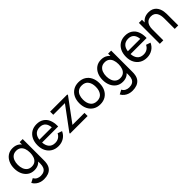

<svg xmlns="http://www.w3.org/2000/svg" viewBox="280 -1901 3502 3502"><g transform="rotate(-45 2031.0 -150.0)"><path d="M288.5 255Q246 255 205.5 242.2Q165 229.5 131.2 203.2Q97.5 177 75 136.5L156.5 93.5Q176.5 133.5 213.2 151.2Q250 169 289 169Q340.5 169 374.5 150.2Q408.5 131.5 424.5 95Q440.5 58.5 440.5 6Q440.5 4 440.5 2.5V-49.5Q426.5 -35 410 -23Q358 15 282 15Q206.5 15 152.5 -22.8Q98.5 -60.5 69.2 -125Q40 -189.5 40 -270.5Q40 -351.5 69.2 -416Q98.5 -480.5 152.5 -517.8Q206.5 -555 281.5 -555Q358 -555 410 -518Q433 -501.5 451 -479.5V-540H530V3.5Q530 26 528.8 46.2Q527.5 66.5 523.5 86.5Q513 144 482 181.2Q451 218.5 402 236.8Q353 255 288.5 255ZM293 -66.5Q347.5 -66.5 382.5 -92.8Q417.5 -119 434.2 -165.2Q451 -211.5 451 -270.5Q451 -330.5 434.2 -376.2Q417.5 -422 383 -447.8Q348.5 -473.5 295.5 -473.5Q240.5 -473.5 204.8 -446.5Q169 -419.5 151.8 -373.5Q134.5 -327.5 134.5 -270.5Q134.5 -213 152 -166.8Q169.5 -120.5 204.8 -93.5Q240 -66.5 293 -66.5Z M904 15Q824.5 15 765.2 -20.2Q706 -55.5 673 -118.8Q640 -182 640 -266.5Q640 -355 672.5 -419.8Q705 -484.5 763.2 -519.8Q821.5 -555 900 -555Q981.5 -555 1038.8 -517.5Q1096 -480 1123 -414.8Q1150 -349.5 1150 -268Q1150 -256.5 1149.5 -245H735.5Q740.5 -167.5 777.5 -122Q820.5 -69.5 900 -69.5Q953.5 -69.5 993 -94Q1032.5 -118.5 1055 -164.5L1140.5 -135Q1109 -63.5 1045.8 -24.2Q982.5 15 904 15ZM1057 -316.5Q1050 -387 1019 -426Q980 -475 903 -475Q820.5 -475 777.5 -422Q745 -382 737 -316.5Z M1210.5 0V-16L1538 -459H1237.5V-540H1681.5V-523L1354.5 -81H1664.5V0Z M1981.5 15Q1901 15 1842.8 -21.5Q1784.5 -58 1753 -122.5Q1721.5 -187 1721.5 -270.5Q1721.5 -355.5 1753.5 -419.5Q1785.5 -483.5 1844 -519.2Q1902.5 -555 1981.5 -555Q2062.5 -555 2121 -518.8Q2179.5 -482.5 2210.8 -418.2Q2242 -354 2242 -270.5Q2242 -186 2210.5 -121.8Q2179 -57.5 2120.5 -21.2Q2062 15 1981.5 15ZM1981.5 -69.5Q2065.5 -69.5 2106.5 -125.5Q2147.5 -181.5 2147.5 -270.5Q2147.5 -362 2106 -416.2Q2064.5 -470.5 1981.5 -470.5Q1925 -470.5 1888.5 -445Q1852 -419.5 1834 -374.5Q1816 -329.5 1816 -270.5Q1816 -179.5 1858 -124.5Q1900 -69.5 1981.5 -69.5Z M2570.5 255Q2528 255 2487.5 242.2Q2447 229.5 2413.2 203.2Q2379.5 177 2357 136.5L2438.5 93.5Q2458.5 133.5 2495.2 151.2Q2532 169 2571 169Q2622.5 169 2656.5 150.2Q2690.5 131.5 2706.5 95Q2722.5 58.5 2722.5 6Q2722.5 4 2722.5 2.5V-49.5Q2708.5 -35 2692 -23Q2640 15 2564 15Q2488.5 15 2434.5 -22.8Q2380.5 -60.5 2351.2 -125Q2322 -189.5 2322 -270.5Q2322 -351.5 2351.2 -416Q2380.5 -480.5 2434.5 -517.8Q2488.5 -555 2563.5 -555Q2640 -555 2692 -518Q2715 -501.5 2733 -479.5V-540H2812V3.5Q2812 26 2810.8 46.2Q2809.5 66.5 2805.5 86.5Q2795 144 2764 181.2Q2733 218.5 2684 236.8Q2635 255 2570.5 255ZM2575 -66.5Q2629.5 -66.5 2664.5 -92.8Q2699.5 -119 2716.2 -165.2Q2733 -211.5 2733 -270.5Q2733 -330.5 2716.2 -376.2Q2699.5 -422 2665 -447.8Q2630.5 -473.5 2577.5 -473.5Q2522.5 -473.5 2486.8 -446.5Q2451 -419.5 2433.8 -373.5Q2416.5 -327.5 2416.5 -270.5Q2416.5 -213 2434 -166.8Q2451.5 -120.5 2486.8 -93.5Q2522 -66.5 2575 -66.5Z M3186 15Q3106.5 15 3047.2 -20.2Q2988 -55.5 2955 -118.8Q2922 -182 2922 -266.5Q2922 -355 2954.5 -419.8Q2987 -484.5 3045.2 -519.8Q3103.5 -555 3182 -555Q3263.5 -555 3320.8 -517.5Q3378 -480 3405 -414.8Q3432 -349.5 3432 -268Q3432 -256.5 3431.5 -245H3017.5Q3022.5 -167.5 3059.5 -122Q3102.5 -69.5 3182 -69.5Q3235.5 -69.5 3275 -94Q3314.5 -118.5 3337 -164.5L3422.5 -135Q3391 -63.5 3327.8 -24.2Q3264.5 15 3186 15ZM3339 -316.5Q3332 -387 3301 -426Q3262 -475 3185 -475Q3102.5 -475 3059.5 -422Q3027 -382 3019 -316.5Z M3912 0V-270.5Q3912 -309 3905.2 -344.5Q3898.5 -380 3881.8 -408.2Q3865 -436.5 3836.8 -453Q3808.5 -469.5 3765.5 -469.5Q3732 -469.5 3704.8 -458.2Q3677.5 -447 3658 -424Q3638.5 -401 3627.8 -366.2Q3617 -331.5 3617 -284.5V0H3527V-540H3607V-470.5Q3631.5 -503 3666.5 -524Q3717.5 -554 3787 -554Q3839.5 -554 3876.5 -537.5Q3913.5 -521 3938 -493.8Q3962.5 -466.5 3976.5 -432.8Q3990.5 -399 3996.2 -364.2Q4002 -329.5 4002 -298.5V0Z"/></g></svg>

Font: Cns Manrope Med
Style: Regular
Weight: 500
Designer: Mikhail Sharanda
Foundry: Mikhail Sharanda
Version: Version 4.504